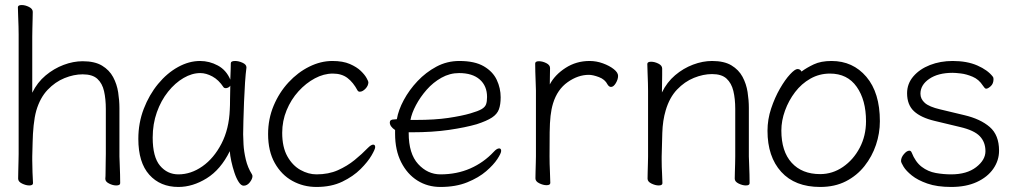

<svg xmlns="http://www.w3.org/2000/svg" viewBox="-20 -726 4040 762"><path d="M398 -17Q399 -25 399 -44Q399 -63 399.5 -83.5Q400 -104 400 -115V-293Q400 -333 393 -364Q386 -395 366.5 -413Q347 -431 308 -431Q273 -431 236 -416Q199 -401 169 -369.5Q139 -338 124 -287Q117 -262 113.5 -228Q110 -194 109.5 -161.5Q109 -129 108 -105V-89Q108 -65 109 -42Q110 -19 111 1Q111 10 96 10Q83 10 67.5 2.5Q52 -5 52 -17Q52 -25 52.5 -46Q53 -67 53.5 -87.5Q54 -108 54 -115V-590Q54 -600 53.5 -621Q53 -642 52 -664Q51 -686 51 -697Q51 -706 66 -706Q80 -706 95 -698.5Q110 -691 110 -679Q110 -671 109.5 -652Q109 -633 108.5 -612.5Q108 -592 108 -580V-358Q128 -399 161 -426.5Q194 -454 232.5 -468.5Q271 -483 308 -483Q356 -483 385 -465.5Q414 -448 429 -420Q444 -392 449 -359.5Q454 -327 454 -297V-105Q454 -99 455 -78Q456 -57 456.5 -34Q457 -11 457 1Q457 10 441 10Q428 10 413 2.5Q398 -5 398 -16Z M958 -457Q955 -435 952.5 -398.5Q950 -362 948.5 -321.5Q947 -281 946 -246Q945 -211 945 -193Q945 -180 946.5 -152.5Q948 -125 955.5 -93Q963 -61 980 -34Q982 -30 982 -27Q982 -16 971.5 -2.5Q961 11 947 11Q937 11 927.5 -3.5Q918 -18 910.5 -40.5Q903 -63 898 -86Q893 -109 892 -126Q856 -53 800.5 -18.5Q745 16 688 16Q616 16 572.5 -32.5Q529 -81 529 -175Q529 -238 550.5 -294Q572 -350 607.5 -393Q643 -436 686.5 -460Q730 -484 774 -484Q811 -484 844.5 -466Q878 -448 894 -410Q895 -433 895.5 -450.5Q896 -468 896 -475Q896 -484 913 -484Q927 -484 942.5 -477Q958 -470 958 -459ZM894 -386Q892 -382 886.5 -379Q881 -376 876 -376Q870 -376 867 -380Q848 -409 823 -422.5Q798 -436 775 -436Q742 -436 708.5 -416.5Q675 -397 647 -362Q619 -327 602.5 -280.5Q586 -234 586 -180Q586 -103 615 -68.5Q644 -34 688 -34Q738 -34 783.5 -66Q829 -98 859 -156Q889 -214 892 -291Q893 -306 893 -333.5Q893 -361 894 -386Z M1469 -142Q1469 -134 1454.5 -109Q1440 -84 1411 -55Q1382 -26 1338.5 -5Q1295 16 1236 16Q1184 16 1140.5 -8Q1097 -32 1070.5 -79Q1044 -126 1044 -194Q1044 -254 1066 -306.5Q1088 -359 1125 -399Q1162 -439 1207.5 -461.5Q1253 -484 1299 -484Q1341 -484 1368.5 -472Q1396 -460 1412 -444.5Q1428 -429 1435 -416Q1442 -403 1442 -400Q1442 -386 1430.5 -374Q1419 -362 1408 -362Q1402 -362 1399 -367Q1382 -399 1359 -416.5Q1336 -434 1301 -434Q1265 -434 1229.5 -415Q1194 -396 1164.5 -363.5Q1135 -331 1117.5 -288.5Q1100 -246 1100 -199Q1100 -142 1120.5 -105.5Q1141 -69 1172.5 -51.5Q1204 -34 1236 -34Q1284 -34 1321 -50.5Q1358 -67 1387.5 -91Q1417 -115 1440 -139Q1453 -152 1461 -152Q1469 -152 1469 -142Z M1602 -201V-198Q1602 -116 1639.5 -75Q1677 -34 1728 -34Q1793 -34 1846.5 -57.5Q1900 -81 1940 -124Q1952 -137 1961 -137Q1969 -137 1969 -127Q1969 -118 1954 -95Q1939 -72 1909.5 -46.5Q1880 -21 1834.5 -2.5Q1789 16 1728 16Q1677 16 1636.5 -9.5Q1596 -35 1572 -82.5Q1548 -130 1548 -195V-210Q1527 -224 1527 -240Q1527 -252 1544 -252Q1546 -252 1550.5 -252.5Q1555 -253 1555 -253Q1561 -289 1582.5 -329Q1604 -369 1637 -404Q1670 -439 1712 -461.5Q1754 -484 1803 -484Q1864 -484 1900 -463Q1936 -442 1951.5 -409Q1967 -376 1967 -340Q1967 -311 1960 -292Q1953 -273 1932.5 -259.5Q1912 -246 1872 -233Q1827 -220 1762 -210.5Q1697 -201 1614 -201ZM1630 -250Q1706 -250 1759.5 -258Q1813 -266 1847 -276Q1878 -285 1891.5 -293Q1905 -301 1909 -312Q1913 -323 1913 -341Q1913 -385 1884 -410.5Q1855 -436 1802 -436Q1765 -436 1732 -417.5Q1699 -399 1673.5 -370Q1648 -341 1631 -309Q1614 -277 1609 -250Z M2107 -367Q2107 -377 2106 -398Q2105 -419 2104.5 -441Q2104 -463 2104 -474Q2104 -483 2119 -483Q2133 -483 2148 -475.5Q2163 -468 2163 -456Q2163 -444 2162.5 -426.5Q2162 -409 2162 -391Q2182 -429 2224.5 -456.5Q2267 -484 2320 -484Q2347 -484 2373 -474.5Q2399 -465 2416 -451.5Q2433 -438 2433 -425Q2433 -411 2424 -396Q2415 -381 2405 -381Q2397 -381 2391 -391Q2381 -411 2357 -420Q2333 -429 2317 -429Q2274 -429 2233 -400Q2192 -371 2175 -316Q2168 -293 2165 -266Q2162 -239 2161.5 -201Q2161 -163 2161 -106Q2161 -75 2162.5 -46Q2164 -17 2164 0Q2164 9 2149 9Q2136 9 2120.5 1.5Q2105 -6 2105 -18Q2105 -26 2105.5 -44.5Q2106 -63 2106.5 -81Q2107 -99 2107 -106Z M2898 -294Q2898 -334 2890.5 -365Q2883 -396 2863.5 -414Q2844 -432 2806 -432Q2771 -432 2734 -417Q2697 -402 2667 -370.5Q2637 -339 2622 -288Q2610 -248 2608.5 -198.5Q2607 -149 2606 -105V-91Q2606 -63 2607.5 -38.5Q2609 -14 2609 1Q2609 10 2594 10Q2581 10 2565.5 2.5Q2550 -5 2550 -17Q2550 -25 2550.5 -43.5Q2551 -62 2551.5 -80Q2552 -98 2552 -105V-365Q2552 -375 2551.5 -396Q2551 -417 2550 -439Q2549 -461 2549 -472Q2549 -481 2564 -481Q2578 -481 2593 -473.5Q2608 -466 2608 -454Q2608 -446 2608 -428.5Q2608 -411 2607.5 -392Q2607 -373 2607 -359Q2627 -400 2659.5 -427.5Q2692 -455 2730.5 -469.5Q2769 -484 2806 -484Q2854 -484 2883 -466.5Q2912 -449 2927 -421Q2942 -393 2947 -360.5Q2952 -328 2952 -298V-105Q2952 -99 2953 -78Q2954 -57 2954.5 -34Q2955 -11 2955 1Q2955 10 2940 10Q2927 10 2911.5 2.5Q2896 -5 2896 -17Q2896 -25 2896.5 -41.5Q2897 -58 2897.5 -76Q2898 -94 2898 -105Z M3161 -442Q3181 -457 3209.5 -470.5Q3238 -484 3280 -484Q3365 -484 3418.5 -421Q3472 -358 3472 -245Q3472 -197 3456.5 -151Q3441 -105 3411 -67Q3381 -29 3337 -6.5Q3293 16 3235 16Q3135 16 3080.5 -44Q3026 -104 3026 -207Q3026 -252 3040.5 -295.5Q3055 -339 3075.5 -374.5Q3096 -410 3115.5 -431Q3135 -452 3145 -452Q3156 -452 3161 -442ZM3235 -35Q3284 -35 3325.5 -63.5Q3367 -92 3392 -139.5Q3417 -187 3417 -245Q3417 -329 3380 -381.5Q3343 -434 3274 -434Q3232 -434 3196.5 -414Q3161 -394 3135.5 -360.5Q3110 -327 3095.5 -287Q3081 -247 3081 -208Q3081 -125 3122 -80Q3163 -35 3235 -35Z M3690 -246Q3635 -259 3607.5 -284.5Q3580 -310 3580 -356Q3580 -394 3605 -423Q3630 -452 3671 -468Q3712 -484 3761 -484Q3818 -484 3859 -466Q3900 -448 3920 -422Q3923 -419 3923 -412Q3923 -394 3912 -384Q3901 -374 3894 -374Q3890 -374 3887.5 -377.5Q3885 -381 3881 -386Q3865 -411 3840 -421.5Q3815 -432 3793 -434.5Q3771 -437 3761 -437Q3703 -437 3668 -413Q3633 -389 3633 -354Q3633 -333 3650.5 -317.5Q3668 -302 3711 -292L3807 -269Q3871 -254 3908 -222Q3945 -190 3945 -128Q3945 -89 3922 -56Q3899 -23 3856.5 -3.5Q3814 16 3755 16Q3699 16 3660.5 2.5Q3622 -11 3599 -29.5Q3576 -48 3566 -64.5Q3556 -81 3556 -87Q3556 -101 3567.5 -114.5Q3579 -128 3589 -128Q3595 -128 3598 -121Q3613 -83 3638 -64Q3663 -45 3693.5 -39.5Q3724 -34 3755 -34Q3817 -34 3854 -62.5Q3891 -91 3891 -126Q3891 -162 3868.5 -185.5Q3846 -209 3790 -222Z"/></svg>

Font: Moon Stars Kai HW Light
Style: Regular
Weight: 300
Designer: GuiWonder
Version: Version 1.101